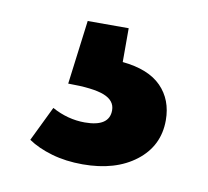

<svg xmlns="http://www.w3.org/2000/svg" viewBox="-45 -64 399 369"><g transform="rotate(10 155.0 120.5)"><path d="M179 50Q230 55 255 80.5Q280 106 280 146Q280 196 240.5 226.5Q201 257 137 257Q104 257 76.5 249Q49 241 30 228L63 160Q94 177 127 177Q175 177 175 145Q175 126 153.5 117.5Q132 109 83 109L99 -16H179Z"/></g></svg>

Font: Wolseley Sans SemiBold
Style: Regular
Weight: 600
Designer: Carrois Corporate & Edenspiekermann AG
Foundry: Carrois Corporate GbR & Edenspiekermann AG
Version: Version 4.202